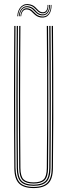

<svg xmlns="http://www.w3.org/2000/svg" viewBox="-20 -929 334 954"><path d="M147 5.5Q97.8 5.5 74.8 -17.1Q51.8 -39.8 51.2 -93.5Q50.2 -188.8 49.9 -278Q49.5 -367.2 49.5 -453.6Q49.5 -540 49.9 -626Q50.2 -712 51 -800H57Q56.2 -720.5 55.9 -627.8Q55.5 -535 55.5 -439.6Q55.5 -344.2 55.9 -255.5Q56.2 -166.8 57 -95.2Q57.8 -44.2 78.4 -22.2Q99 -0.2 147 -0.2Q195.2 -0.2 216 -22.2Q236.8 -44.2 237 -95.2Q237.8 -166 238.2 -251.2Q238.8 -336.5 238.8 -429.8Q238.8 -523 238.4 -617.4Q238 -711.8 237 -800H243.2Q244.2 -688.5 244.6 -574Q245 -459.5 244.8 -340Q244.5 -220.5 243 -93.5Q242.5 -39.5 219.4 -17Q196.2 5.5 147 5.5ZM147 -5.8Q103.2 -5.8 83.5 -25.5Q63.8 -45.2 63.2 -94.8Q62.5 -168.2 62 -254.1Q61.5 -340 61.5 -432.4Q61.5 -524.8 62 -618.2Q62.5 -711.8 63.2 -800H69.2Q68.5 -720 68.1 -627.8Q67.8 -535.5 67.8 -440.8Q67.8 -346 68.1 -257.1Q68.5 -168.2 69.2 -94.5Q69.8 -47.5 88.2 -29.5Q106.8 -11.5 147 -11.5Q187.5 -11.5 206 -29.4Q224.5 -47.2 224.8 -94.5Q225.5 -167.5 226 -253.4Q226.5 -339.2 226.5 -431.9Q226.5 -524.5 226 -618.1Q225.5 -711.8 224.8 -800H231Q231.8 -719.8 232.1 -627.5Q232.5 -535.2 232.5 -440.8Q232.5 -346.2 232.1 -257.4Q231.8 -168.5 231 -94.8Q230.8 -45.5 211 -25.6Q191.2 -5.8 147 -5.8ZM147 -17Q110 -17 93 -33.2Q76 -49.5 75.5 -94.2Q74.5 -189 74.1 -307.8Q73.8 -426.5 74 -553.6Q74.2 -680.8 75.5 -800H81.5Q80.8 -718.5 80.4 -628.4Q80 -538.2 80 -445.8Q80 -353.2 80.4 -263.8Q80.8 -174.2 81.5 -94Q82 -52.5 97.2 -37.6Q112.5 -22.8 147 -22.8Q181.8 -22.8 197 -37.6Q212.2 -52.5 212.5 -94Q213.8 -202.5 214.1 -320.5Q214.5 -438.5 214.1 -560Q213.8 -681.5 212.5 -800H218.8Q219.5 -720.5 219.9 -628Q220.2 -535.5 220.2 -440.1Q220.2 -344.8 219.9 -255.8Q219.5 -166.8 218.8 -94.2Q218.5 -49.2 201.2 -33.1Q184 -17 147 -17ZM65.8 -848.2Q68 -881 85.8 -897.2Q103.5 -913.5 129.5 -907Q141.5 -904.2 149 -898.5Q156.5 -892.8 161.9 -886.5Q167.2 -880.2 173.1 -875.2Q179 -870.2 187.5 -868.5Q202 -865.8 209.6 -876Q217.2 -886.2 216.2 -904.5H220.2Q221.2 -884.2 212.5 -872.2Q203.8 -860.2 186.5 -863.2Q177 -865 170.8 -870.1Q164.5 -875.2 158.9 -881.5Q153.2 -887.8 146.2 -893.5Q139.2 -899.2 127.8 -902Q103.8 -908.5 87.6 -893.1Q71.5 -877.8 69.8 -848.2ZM73.5 -848.2Q75.5 -876 90.5 -889.1Q105.5 -902.2 126.2 -896.8Q137.2 -894 144.2 -888.4Q151.2 -882.8 156.6 -876.4Q162 -870 168.5 -864.9Q175 -859.8 185.2 -858Q204 -854.8 214.6 -867.8Q225.2 -880.8 224.2 -904.5H228.2Q229.2 -878.8 217.2 -864.2Q205.2 -849.8 184.2 -853Q173.2 -854.8 166.4 -859.8Q159.5 -864.8 153.8 -871Q148 -877.2 141.5 -883Q135 -888.8 124.8 -891.5Q105.5 -897.2 92.4 -885Q79.2 -872.8 77.5 -848.2ZM81.5 -848.2Q83.2 -869.8 94.4 -880.8Q105.5 -891.8 122.8 -886.5Q132.5 -883.8 139 -878.2Q145.5 -872.8 151.4 -866.4Q157.2 -860 164.5 -854.9Q171.8 -849.8 183.2 -847.8Q206.5 -843.5 220 -859.5Q233.5 -875.5 232 -904.5H236Q236.8 -873.2 222.4 -855.9Q208 -838.5 182 -842.2Q169.8 -844.2 161.8 -849.5Q153.8 -854.8 147.8 -861Q141.8 -867.2 135.6 -872.9Q129.5 -878.5 120.8 -881Q106.2 -885.2 96.4 -876.1Q86.5 -867 85.2 -848.2Z"/></svg>

Font: Big Shoulders Inline Display Thin ExtraLight
Style: Regular
Weight: 250
Version: Version 2.002